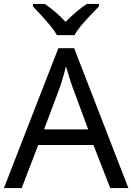

<svg xmlns="http://www.w3.org/2000/svg" viewBox="-20 -964 679 984"><path d="M545 0 459 -221H176L91 0H0L279 -717H360L638 0ZM352 -517Q349 -525 342 -546Q335 -567 328.5 -589.5Q322 -612 318 -624Q313 -604 307.5 -583.5Q302 -563 296.5 -546Q291 -529 287 -517L206 -301H432ZM272 -784Q259 -807 237 -833.5Q215 -860 191 -886Q167 -912 149 -931V-944H209Q235 -927 263 -903Q291 -879 316 -852Q343 -879 371 -903Q399 -927 425 -944H487V-931Q468 -912 443.5 -886Q419 -860 396.5 -833.5Q374 -807 362 -784Z"/></svg>

Font: Noto Sans Ambassadori
Style: Regular
Weight: 400
Designer: Monotype Design Team
Foundry: Monotype Imaging Inc.
Version: Version 2.013